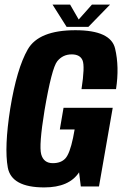

<svg xmlns="http://www.w3.org/2000/svg" viewBox="-20 -813 536 837"><path d="M172.9 4Q281.6 4 324.7 -61.8L332.3 0H411.5L471.4 -343.2H257L240.8 -248.5H305.3L298.5 -212.2Q284 -143.1 265 -122.4Q246 -101.7 210.3 -101.7Q170.4 -101.7 159.7 -140.1Q149 -178.4 174.1 -331.8Q205.5 -516.2 229.7 -546.1Q253.9 -575.9 292.4 -575.9Q329.2 -575.9 339.9 -549.8Q350.6 -523.7 335.3 -424.4H485.8Q500.7 -520.9 481.8 -601.1Q463 -681.3 308.9 -681.3Q149 -681.3 101 -597.6Q53.1 -513.9 24.7 -340.2Q-1.9 -170.2 13.9 -83.1Q29.8 4 172.9 4ZM270.3 -696H365.4L459.6 -792.8H380.7L323.1 -728L285.7 -792.8H209.1Z"/></svg>

Font: Anybody Thin Condensed
Style: Italic
Weight: 100
Width: 3
Italic angle: -10°
Version: Version 1.113;gftools[0.9.25]